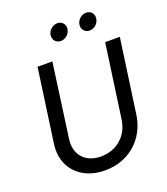

<svg xmlns="http://www.w3.org/2000/svg" viewBox="-171 -1077 1047 1206"><g transform="rotate(-20 353.0 -474.0)"><path d="M323 12C484 12 603 -96 625 -248L695 -745H597L528 -254C514 -148 432 -79 328 -79C224 -79 161 -149 176 -252L244 -745H145L76 -253C55 -101 158 12 323 12ZM290 -904C286 -872 307 -847 339 -847C370 -847 398 -872 403 -904C407 -935 386 -960 355 -960C323 -960 295 -935 290 -904ZM483 -904C478 -872 500 -847 531 -847C563 -847 591 -872 595 -904C600 -935 579 -960 547 -960C516 -960 487 -935 483 -904Z"/></g></svg>

Font: Mluvka Medium
Style: Italic
Weight: 500
Italic angle: -8°
Designer: Modified by Jiří Krblich, Original typeface by Gumpita Rahayu
Foundry: Gumpita Rahayu & Jiří Krblich
Version: Version 2.000;Glyphs 3.1.1 (3134)